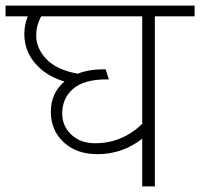

<svg xmlns="http://www.w3.org/2000/svg" viewBox="-35 -664 713 684"><path d="M303.3 -153.7Q400.4 -153.7 471.7 -223V-605.7H111.7Q94 -573.3 94 -537.4Q94 -491.9 129.9 -453.7Q165.8 -415.6 241.7 -401.4Q281.1 -417.1 334.2 -417.1H341.3L352.9 -381.2H345.3Q263.4 -381.2 225 -347.3Q186.6 -313.4 186.6 -259.4Q186.6 -215.4 218.9 -184.5Q251.3 -153.7 303.3 -153.7ZM471.7 0V-169.9Q401.4 -114.8 311.9 -114.8Q237.1 -114.8 191.6 -157.5Q146.1 -200.2 146.1 -266.2Q146.1 -332.2 194.6 -373.6Q145.6 -388.3 112.2 -416.6Q51.6 -468.1 51.6 -543.5Q51.6 -574.3 63.7 -605.7H-15.2V-644.1H658.2V-605.7H516.7V0Z"/></svg>

Font: Khula Light
Style: Regular
Weight: 300
Designer: Erin McLaughlin, Steve Matteson
Version: Version 1.002;PS 1.0;hotconv 1.0.72;makeotf.lib2.5.5900; ttf